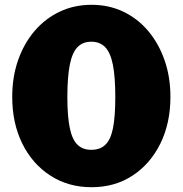

<svg xmlns="http://www.w3.org/2000/svg" viewBox="-20 -773 762 801"><path d="M362 -753Q434 -753 494 -724.5Q554 -696 598 -644Q642 -592 666.5 -522Q691 -452 691 -369Q691 -259 649 -174Q607 -89 533 -40.5Q459 8 362 8Q265 8 190 -40.5Q115 -89 73 -174Q31 -259 31 -369Q31 -452 55.5 -522Q80 -592 124.5 -644Q169 -696 229.5 -724.5Q290 -753 362 -753ZM361 -148Q398 -148 420 -169.5Q442 -191 451.5 -239Q461 -287 461 -368Q461 -452 451 -502.5Q441 -553 419 -576Q397 -599 361 -599Q325 -599 303 -576Q281 -553 271 -502Q261 -451 261 -368Q261 -288 271 -239.5Q281 -191 303 -169.5Q325 -148 361 -148Z"/></svg>

Font: Libre Franklin Thin Black
Style: Regular
Weight: 900
Version: Version 3.000